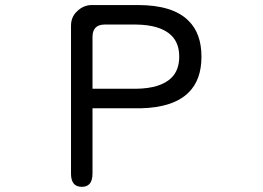

<svg xmlns="http://www.w3.org/2000/svg" viewBox="-20 -722 1040 759"><path d="M303.7 16.6Q322.3 16.6 333 5.9Q345.7 -6.8 345.7 -36.1V-293.9H536.1Q666 -296.9 725.6 -356.4Q776.4 -406.2 776.4 -498Q776.4 -589.8 725.6 -639.6Q664.1 -702.1 524.4 -702.1H343.8Q308.6 -702.1 283.2 -675.8Q260.7 -654.3 260.7 -620.1V-36.1Q260.7 4.9 286.1 13.7Q293.9 16.6 303.7 16.6ZM658.2 -415Q615.2 -372.1 516.6 -371.1H345.7V-576.2Q345.7 -600.6 357.9 -612.8Q370.1 -625 394.5 -625H516.6Q615.2 -624 658.2 -581.1Q688.5 -550.8 688.5 -498Q688.5 -445.3 658.2 -415Z"/></svg>

Font: FakePearl
Style: Light
Weight: 350
Version: Version 1.2